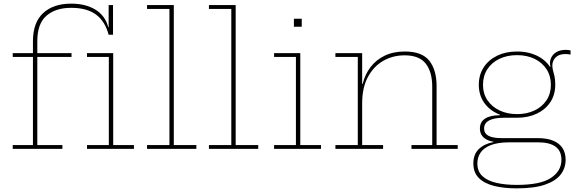

<svg xmlns="http://www.w3.org/2000/svg" viewBox="-20 -818 3180 1055"><path d="M50 0V-21H161V-505H50V-526H161V-591Q161 -694 217 -746Q273 -798 371 -798Q450 -798 504 -765.2Q558 -732.5 575 -668H592L577 -627Q557 -702 506.8 -738.5Q456.5 -775 371 -775Q285.5 -775 235.2 -731.5Q185 -688 185 -592V-526H373V-505H185V-21H323V0ZM577 -627V-790H601V-627ZM602 -21H716V0H458V-21H578V-505H458V-526H602Z M935 -21H1059V0H788V-21H911V-769H788V-790H935Z M1275 -21H1399V0H1128V-21H1251V-769H1128V-790H1275Z M1630 -21H1744V0H1486V-21H1606V-505H1486V-526H1630ZM1595 -715H1638V-671H1595Z M1970 -21H2085V0H1823V-21H1946V-505H1823V-526H1970ZM2355 -21V-342Q2355 -422.5 2319.5 -468.2Q2284 -514 2203 -514Q2139 -514 2086 -483.8Q2033 -453.5 2001.5 -394.8Q1970 -336 1970 -251L1963 -357H1973Q1985 -408 2015.2 -448.2Q2045.5 -488.5 2093.2 -511.8Q2141 -535 2205 -535Q2299 -535 2339 -484.2Q2379 -433.5 2379 -344V-21H2495V0H2241V-21Z M2819 217Q2749.5 217 2695.8 203.8Q2642 190.5 2611.5 160.5Q2581 130.5 2581 80Q2581 29.5 2611.2 0.8Q2641.5 -28 2691 -37V-42L2777 -36Q2713.5 -35.5 2675.2 -20Q2637 -4.5 2620 21.5Q2603 47.5 2603 80Q2603 124 2630.8 149.8Q2658.5 175.5 2707.5 186.8Q2756.5 198 2820 198Q2949 198 3007 159.8Q3065 121.5 3065 60Q3065 -36 2936 -36H2731Q2675.5 -36 2646.2 -55.8Q2617 -75.5 2617 -112Q2617 -147.5 2644.8 -166Q2672.5 -184.5 2727 -185V-193L2821 -171H2751Q2695.5 -171 2667.8 -156.2Q2640 -141.5 2640 -112Q2640 -85 2663.8 -72Q2687.5 -59 2737 -59H2936Q2985.5 -59 3019.5 -45Q3053.5 -31 3070.8 -4.5Q3088 22 3088 60Q3088 105.5 3060.8 141Q3033.5 176.5 2974.2 196.8Q2915 217 2819 217ZM2821 -171Q2760.5 -171 2713 -193.5Q2665.5 -216 2638.2 -256.8Q2611 -297.5 2611 -352Q2611 -407 2638 -448.2Q2665 -489.5 2712.2 -512.2Q2759.5 -535 2821 -535Q2886.5 -535 2936.5 -508.8Q2986.5 -482.5 3011 -436Q3021 -418 3026 -397Q3031 -376 3031 -352Q3031 -297.5 3004 -256.8Q2977 -216 2929.5 -193.5Q2882 -171 2821 -171ZM2821 -191Q2875 -191 2917 -211Q2959 -231 2983 -267.2Q3007 -303.5 3007 -352Q3007 -401 2983 -437.8Q2959 -474.5 2917 -494.8Q2875 -515 2821 -515Q2766.5 -515 2724.2 -494.8Q2682 -474.5 2658 -437.8Q2634 -401 2634 -352Q2634 -303.5 2658.5 -267.2Q2683 -231 2725.2 -211Q2767.5 -191 2821 -191ZM3031 -352 3016 -410 2997 -449 3005 -452Q3003.5 -456.5 3002.8 -461.8Q3002 -467 3002 -472Q3002 -488.5 3011 -505.2Q3020 -522 3039.5 -533Q3059 -544 3090 -544Q3097 -544 3102.8 -543.2Q3108.5 -542.5 3115 -541V-518Q3107.5 -519.5 3101.2 -520.2Q3095 -521 3088 -521Q3060.5 -521 3044.5 -511Q3028.5 -501 3021.8 -486.8Q3015 -472.5 3015 -459Q3015 -443 3019 -429.5Q3023 -416 3027 -398.2Q3031 -380.5 3031 -352Z"/></svg>

Font: Hepta Slab ExtraLight
Style: Regular
Weight: 200
Designer: Michael LaGattuta
Foundry: Michael LaGattuta
Version: Version 1.100